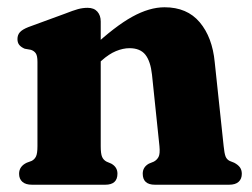

<svg xmlns="http://www.w3.org/2000/svg" viewBox="-20 -508 692 528"><path d="M257 -449V-106Q257 -85 260.8 -76.5Q264.5 -68 273 -63.5L286 -58Q303 -48.5 303 -30.5Q303 0 269.5 0H68Q50.5 0 41.5 -8Q32.5 -16 32.5 -30Q32.5 -40.5 37.8 -48Q43 -55.5 53.5 -60.5L67 -65.5Q75 -69.5 79 -77.8Q83 -86 83 -106V-338Q83 -354.5 78.5 -361.2Q74 -368 65 -371L48 -374Q38.5 -378 33.2 -384.2Q28 -390.5 28 -400.5Q28 -412 34.8 -419.5Q41.5 -427 58 -433.5L159 -470.5Q180.5 -479 194 -482.8Q207.5 -486.5 221 -486.5Q238.5 -486.5 247.8 -476Q257 -465.5 257 -449ZM241 -325 212 -357 232 -376Q296.5 -436 343.8 -462Q391 -488 432.5 -488Q494.5 -488 529.2 -446.8Q564 -405.5 570.5 -337L595 -106.5Q597 -86.5 600.2 -78Q603.5 -69.5 611.5 -65.5L624 -60.5Q634.5 -55 639.8 -47.8Q645 -40.5 645 -30Q645 -16 636.2 -8Q627.5 0 610 0H406Q372.5 0 372.5 -30.5Q372.5 -48.5 389.5 -58L403 -63.5Q411.5 -68 416 -76.5Q420.5 -85 418.5 -106L398 -302.5Q394 -339.5 379.8 -357.5Q365.5 -375.5 336 -375.5Q318.5 -375.5 299 -367.5Q279.5 -359.5 259 -341Z"/></svg>

Font: Fraunces 28pt Soft Wonky
Style: Bold
Weight: 700
Version: Version 1.000;[b76b70a41]